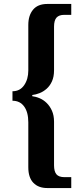

<svg xmlns="http://www.w3.org/2000/svg" viewBox="-20 -720 394 970"><path d="M123 -102Q123 -153 102 -182Q81 -211 43 -211V-259Q81 -259 102 -289.5Q123 -320 123 -364V-594Q123 -642 147 -671Q171 -700 219 -700H340V-645H305Q278 -645 265.5 -631Q253 -617 253 -585V-365Q253 -332 242.5 -309Q232 -286 215.5 -271.5Q199 -257 180 -249.5Q161 -242 143 -240V-234Q160 -232 179.5 -224Q199 -216 215.5 -200Q232 -184 242.5 -160.5Q253 -137 253 -105V115Q253 146 265 160.5Q277 175 306 175H340V230H219Q174 230 148.5 203.5Q123 177 123 125Z"/></svg>

Font: PTSerif
Style: Bold
Weight: 700
Designer: A.Korolkova, O.Umpeleva, V.Yefimov
Foundry: ParaType Ltd
Version: Version 1.000W OFL; ttfautohint (v1.2) -l 8 -r 50 -G 200 -x 